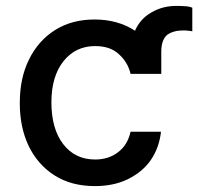

<svg xmlns="http://www.w3.org/2000/svg" viewBox="-20 -619 671 650"><path d="M383 -435Q354 -463 302 -463Q236 -463 195 -412Q154 -360 154 -273Q154 -183 194 -131Q234 -79 302 -79Q348 -79 380 -104Q412 -128 422 -173H525Q519 -119 491 -78Q464 -38 414 -13Q366 11 301 11Q222 11 165 -25Q108 -61 77 -125Q47 -188 47 -270Q47 -355 78 -417Q109 -481 166 -517Q223 -553 300 -553Q379 -553 437 -515Q455 -556 493 -577Q530 -599 577 -599Q596 -599 605 -598Q618 -598 631 -593V-513Q621 -515 616 -515Q611 -516 600 -516Q567 -516 546 -501Q526 -484 526 -444V-369H422Q413 -408 383 -435Z"/></svg>

Font: Sinter Medium
Style: Regular
Weight: 500
Foundry: Adobe & rsms
Version: Version 1.000